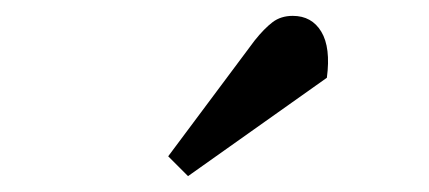

<svg xmlns="http://www.w3.org/2000/svg" viewBox="-20 -802 541 242"><path d="M301 -751Q313 -766 323.5 -774Q334 -782 349 -782Q373 -782 385 -762Q397 -742 392 -704L217 -580L192 -605Z"/></svg>

Font: Literata 18pt Medium
Style: Italic
Weight: 500
Italic angle: -2°
Designer: Latin by Veronika Burian and Jose Scaglione. Greek by Irene Vlachou. Cyrillic by Vera Evstafieva
Foundry: TypeTogether
Version: Version 3.103;gftools[0.9.29]